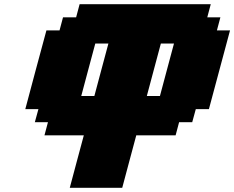

<svg xmlns="http://www.w3.org/2000/svg" viewBox="-20 -895 1116 915"><path d="M312.5 0H562.5Q573.7 -42 595.9 -125.2Q618.2 -208.5 629.4 -250H816.9L833.5 -312.5H896L913.1 -375H975.6Q992.7 -437.5 1025.9 -562.5Q1059.1 -687.5 1076.2 -750H1013.7L1030.3 -812.5H967.8L984.4 -875H359.4L342.8 -812.5H280.3L263.7 -750H201.2Q184.1 -687.5 150.6 -562.5Q117.2 -437.5 100.6 -375H163.1L146 -312.5H208.5L191.9 -250H379.4Q368.2 -208.5 345.9 -125.2Q323.7 -42 312.5 0ZM742.2 -437.5H679.7Q690.9 -479.5 713.1 -562.5Q735.4 -645.5 746.6 -687.5H809.1Q797.9 -645.5 775.6 -562.5Q753.4 -479.5 742.2 -437.5ZM429.7 -437.5H367.2Q378.4 -479.5 400.6 -562.7Q422.9 -646 434.1 -687.5H496.6Q485.4 -646 463.1 -562.7Q440.9 -479.5 429.7 -437.5Z"/></svg>

Font: Faithful 32x
Style: BoldOblique
Weight: 400
Foundry: Faithful Resource Pack
Version: Version 1.0; January 27, 2023